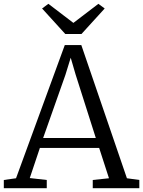

<svg xmlns="http://www.w3.org/2000/svg" viewBox="-23 -986 750 1006"><path d="M61 -52 316.5 -750H403L642 -52L707 -43V0H463V-43L548 -52L496.5 -211H186L133 -53L222 -43V0H-3V-43ZM479 -263 373 -596 347.5 -683.5 319.5 -593 203 -263ZM319 -808 197.5 -941.5 230.5 -966 361.5 -866 492.5 -966 525.5 -941.5 404 -808Z"/></svg>

Font: Merriweather Light 18pt Light
Style: Regular
Weight: 300
Version: Version 2.100